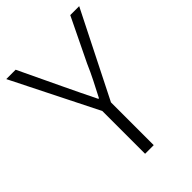

<svg xmlns="http://www.w3.org/2000/svg" viewBox="-213 -828 927 927"><g transform="rotate(-45 251.0 -364.5)"><path d="M221 0H280V-292L500 -729H439L331 -506C308 -452 281 -401 253 -347H249C222 -401 198 -452 172 -506L66 -729H2L221 -292Z"/></g></svg>

Font: Noto Sans KR Light
Style: Regular
Weight: 300
Designer: Ryoko NISHIZUKA 西塚涼子 (kana, bopomofo & ideographs); Paul D. Hunt (Latin, Greek & Cyrillic); Sandoll Communications 산돌커뮤니
Foundry: Adobe
Version: Version 2.004;hotconv 1.0.118;makeotfexe 2.5.65603